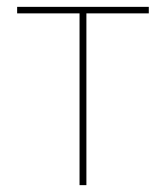

<svg xmlns="http://www.w3.org/2000/svg" viewBox="-20 -540 484 560"><path d="M212 0H232V-501H414V-520H30V-501H212Z"/></svg>

Font: Fixel Text Thin
Style: Regular
Weight: 100
Width: 4
Designer: AlfaBravo + MacPaw
Foundry: Kyrylo Tkachov, Marchela Mozhyna, Serhii Makarenko, Maria Weinstein, Zakhar Kryvoshyya
Version: Version 1.211